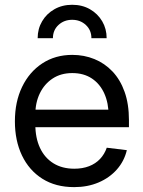

<svg xmlns="http://www.w3.org/2000/svg" viewBox="-20 -767 597 799"><path d="M288.6 11.7Q211.4 11.7 156.2 -23.2Q101.1 -58.1 71.5 -119.9Q42 -181.6 42 -262.2Q42 -343.3 72 -405.5Q102.1 -467.8 156 -503.2Q210 -538.6 280.8 -538.6Q330.1 -538.6 372.8 -521.2Q415.5 -503.9 448 -469.7Q480.5 -435.5 498.5 -384.8Q516.6 -334 516.6 -267.1V-237.8H92.8V-310.5H470.2L432.1 -284.7Q432.1 -337.9 414.1 -377.9Q396 -418 362.3 -440.4Q328.6 -462.9 280.8 -462.9Q233.4 -462.9 199 -440.2Q164.6 -417.5 145.8 -378.7Q127 -339.8 127 -291V-249.5Q127 -192.9 146.5 -151.4Q166 -109.9 202.4 -87.4Q238.8 -64.9 289.1 -64.9Q323.7 -64.9 350.8 -75.4Q377.9 -85.9 396.5 -105.7Q415 -125.5 424.3 -152.3L507.8 -142.1Q497.1 -96.7 466.6 -62Q436 -27.3 390.4 -7.8Q344.7 11.7 288.6 11.7ZM280.3 -747.1Q322.3 -747.1 354.5 -728.5Q386.7 -710 405.3 -678.5Q423.8 -647 423.8 -607.9H360.4Q360.4 -641.6 337.2 -663.1Q314 -684.6 280.3 -684.6Q246.6 -684.6 223.4 -663.1Q200.2 -641.6 200.2 -607.9H136.7Q136.7 -647 155.3 -678.5Q173.8 -710 206.3 -728.5Q238.8 -747.1 280.3 -747.1Z"/></svg>

Font: Inter 24pt
Style: Regular
Weight: 400
Designer: Rasmus Andersson
Foundry: rsms
Version: Version 4.001;git-66647c0bb